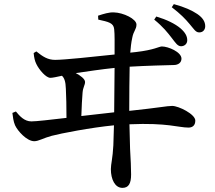

<svg xmlns="http://www.w3.org/2000/svg" viewBox="-20 -838 1040 930"><path d="M812 -654C830 -631 840 -614 857 -614C873 -614 887 -625 887 -643C887 -663 877 -681 854 -701C828 -723 787 -743 737 -758L727 -743C770 -708 792 -680 812 -654ZM898 -722C919 -698 927 -681 945 -681C965 -681 974 -696 974 -711C974 -733 962 -752 936 -770C909 -788 874 -804 822 -818L812 -803C855 -770 877 -747 898 -722ZM40 -291C42 -274 45 -249 53 -231C66 -203 110 -154 146 -154C167 -154 192 -170 230 -180C275 -192 420 -220 532 -231L529 -134C526 -72 517 -43 517 -19C517 31 537 72 573 72C603 72 615 51 615 7C615 -21 613 -68 610 -118L607 -236C792 -244 844 -220 893 -220C912 -220 926 -230 926 -254C926 -285 845 -325 814 -325C789 -325 749 -316 606 -301C606 -383 607 -462 608 -515C693 -520 784 -522 821 -523C844 -523 859 -535 859 -554C859 -586 795 -613 764 -613C751 -613 727 -596 639 -586L611 -583C613 -607 615 -630 621 -657C627 -688 641 -696 641 -719C641 -746 578 -777 531 -778C509 -779 482 -771 455 -762L456 -743C506 -732 530 -727 533 -697C536 -671 535 -630 535 -574C432 -563 291 -548 247 -548C212 -548 188 -563 156 -589L143 -581C145 -559 149 -542 156 -528C170 -499 203 -461 224 -461C235 -461 257 -466 280 -471C291 -461 298 -444 299 -408C301 -378 302 -315 302 -267C224 -258 156 -250 132 -250C98 -250 75 -276 57 -298ZM535 -509 533 -294 374 -276C375 -320 378 -362 380 -390C382 -415 392 -426 392 -441C392 -456 368 -473 347 -484C402 -492 475 -503 535 -509Z"/></svg>

Font: Noto Serif SC SemiBold
Style: Regular
Weight: 600
Designer: Ryoko NISHIZUKA 西塚涼子 (kana & ideographs); Frank Grießhammer (Latin, Greek & Cyrillic); Wenlong ZHANG 张文龙 (bopomofo); San
Foundry: Adobe
Version: Version 2.001;hotconv 1.1.0;makeotfexe 2.6.0